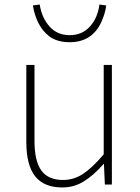

<svg xmlns="http://www.w3.org/2000/svg" viewBox="-20 -813 617 846"><path d="M96 -188V-527H132V-192Q132 -104 162 -62Q192 -20 258 -20Q305 -20 345.5 -46.5Q386 -73 437 -133V-527H473V0H442L438 -90H436Q392 -40 349 -13.5Q306 13 255 13Q174 13 135 -36Q96 -85 96 -188ZM197 -653Q166 -677 148.5 -713Q131 -749 125 -789L155 -793Q164 -735 198 -696.5Q232 -658 287 -658Q342 -658 376.5 -696.5Q411 -735 418 -793L448 -789Q444 -755 427 -717Q386 -627 287 -627Q232 -627 197 -653Z"/></svg>

Font: Merged Yaku Han JP Thin
Style: Regular
Weight: 250
Designer: Ryoko NISHIZUKA 西塚涼子 (kana, bopomofo & ideographs); Paul D. Hunt (Latin, Greek & Cyrillic); Sandoll Communications 산돌커뮤니
Foundry: Adobe
Version: Version 2.004